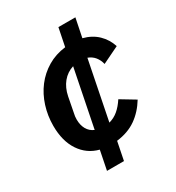

<svg xmlns="http://www.w3.org/2000/svg" viewBox="-178 -738 880 960"><g transform="rotate(-30 261.5 -258.0)"><path d="M179 4Q113 -13 75 -70Q37 -127 37 -215Q37 -273 54 -326.5Q71 -380 103 -422Q135 -464 181 -491.5Q227 -519 285 -526L306 -630H404L382 -522Q432 -509 464.5 -477.5Q497 -446 511 -402L414 -355Q408 -380 393.5 -398Q379 -416 355 -425L288 -89Q318 -97 341.5 -117Q365 -137 385 -168L468 -118Q435 -64 388.5 -31.5Q342 1 276 9L255 114H157ZM154 -184Q154 -152 167 -128.5Q180 -105 206 -94L272 -424Q234 -412 209 -381.5Q184 -351 175 -306L158 -218Q154 -202 154 -184Z"/></g></svg>

Font: IBM Plex Sans SmBld
Style: Italic
Weight: 600
Italic angle: -11°
Designer: Mike Abbink, Paul van der Laan, Pieter van Rosmalen
Foundry: Bold Monday
Version: Version 3.005